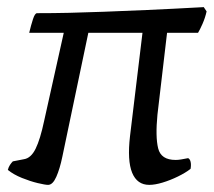

<svg xmlns="http://www.w3.org/2000/svg" viewBox="-20 -519 600 539"><path d="M115 0Q107 0 86 -5Q65 -10 41.5 -19.5Q18 -29 2 -42Q4 -50 8 -56Q12 -62 16 -66L47 -72Q67 -75 80 -101.5Q93 -128 104 -180L159 -427H62Q67 -448 72.5 -465Q78 -482 84 -482Q129 -482 173.5 -483Q218 -484 271.5 -486Q325 -488 393.5 -491Q462 -494 552 -499L560 -487Q556 -469 548.5 -452Q541 -435 536 -427H449L422 -197Q416 -135 424 -102.5Q432 -70 473 -70Q481 -70 489 -71.5Q497 -73 508 -75Q513 -73 515 -65Q517 -57 515 -45Q501 -34 479.5 -23.5Q458 -13 436.5 -6.5Q415 0 399 0Q365 0 351 -34Q337 -68 345 -137L380 -427H228L155 -79Q148 -45 138 -22.5Q128 0 115 0Z"/></svg>

Font: Texturina 12pt
Style: Italic
Weight: 400
Italic angle: -11°
Designer: Guillermo Torres Carreño
Foundry: Omnibus-Type
Version: Version 1.002